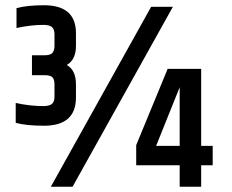

<svg xmlns="http://www.w3.org/2000/svg" viewBox="-20 -713 884 733"><path d="M620 -450H748V-156H792V-82H748V0H666V-82H500V-159ZM666 -156V-380L576 -156ZM557 -687H640L257 0H174ZM43 -682Q84 -693 148 -693Q270 -693 270 -586V-538Q270 -485 235 -465Q270 -445 270 -391V-341Q270 -233 148 -233Q80 -233 40 -244V-320Q94 -308 145 -308Q169 -308 178.5 -316.5Q188 -325 188 -343V-391Q188 -409 180.5 -417.5Q173 -426 150 -426H102V-502H150Q173 -502 180.5 -511.5Q188 -521 188 -538V-582Q188 -601 178.5 -609.5Q169 -618 145 -618Q98 -618 43 -606Z"/></svg>

Font: Khand ExtraBold
Style: Regular
Weight: 800
Designer: Sanchit Sawaria and Jyotish Sonowal (Devanagari), Satya Rajpurohit (Latin)
Foundry: Indian Type Foundry
Version: Version 2.000;PS 1.0;hotconv 1.0.79;makeotf.lib2.5.61930